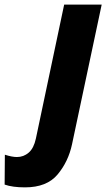

<svg xmlns="http://www.w3.org/2000/svg" viewBox="-144 -569 461 829"><path d="M-36 240Q58 240 104.5 184.5Q151 129 167 54L295 -549H133L11 29Q2 71 -20 90Q-42 109 -71 109Q-92 109 -123 99L-124 228Q-90 240 -36 240Z"/></svg>

Font: Noto Sans Display Extra
Style: Italic
Weight: 800
Italic angle: -12°
Designer: Monotype Design Team
Foundry: Monotype Imaging Inc.
Version: Version 1.900